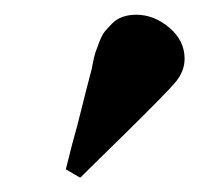

<svg xmlns="http://www.w3.org/2000/svg" viewBox="-20 -731 301 262"><path d="M69.8 -500Q70.8 -503.9 72 -508.5Q73.2 -513.2 75.7 -523.2Q78.1 -533.2 81.5 -545.2Q85 -557.1 91.1 -582Q97.2 -606.9 105 -636.2L106.9 -646Q108.9 -655.8 110.4 -659.9Q111.8 -664.1 115.5 -673.6Q119.1 -683.1 123 -688Q127 -692.9 133.1 -699Q139.2 -705.1 147.5 -708Q155.8 -710.9 166 -710.9Q189.9 -710.9 210.9 -693.4Q231.9 -675.8 231.9 -650.9Q231.9 -633.8 219.5 -618.9Q207 -604 148.9 -546.9Q112.8 -511.7 89.8 -488.8H88.9Z"/></svg>

Font: CMU Serif
Style: Bold
Weight: 700
Version: Version 0.7.0